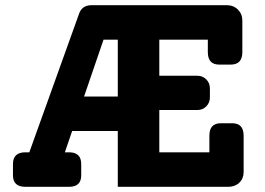

<svg xmlns="http://www.w3.org/2000/svg" viewBox="-20 -720 1023 740"><path d="M875 -245Q919 -245 919 -197V-57Q919 -32 902.5 -16Q886 0 860 0H434V-215H258L230 -133H246Q293 -133 293 -88V-44Q293 0 246 0H78Q30 0 30 -44V-88Q30 -133 78 -133H93L284 -665Q295 -700 333 -700H854Q880 -700 897 -683Q914 -666 914 -641V-519Q914 -471 869 -471H825Q781 -471 781 -519V-567H594V-428H741Q761 -428 775 -414Q789 -400 789 -379V-345Q789 -324 775 -310Q761 -296 741 -296H594V-133H787V-197Q787 -245 831 -245ZM304 -348H434V-567H379Z"/></svg>

Font: Solway ExtraBold
Style: Regular
Weight: 800
Designer: Mariya V. Pigoulevskaya
Foundry: The Northern Block Ltd.
Version: Version 1.000;hotconv 1.0.109;makeotfexe 2.5.65596